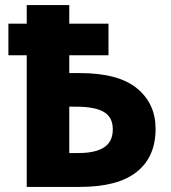

<svg xmlns="http://www.w3.org/2000/svg" viewBox="-20 -734 672 754"><path d="M252 -641H406V-517H252V-447H294Q445 -447 518 -387Q591 -327 591 -228Q591 -118 517 -59Q443 0 294 0H85V-517H13V-641H85V-714H252ZM252 -315V-133H288Q355 -133 389 -155.5Q423 -178 423 -226Q423 -274 387.5 -294.5Q352 -315 280 -315Z"/></svg>

Font: Noto Sans UI ExtraBold
Style: Regular
Weight: 800
Designer: Monotype Design Team
Foundry: Monotype Imaging Inc.
Version: Version 1.001